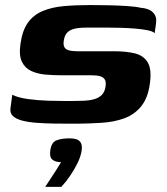

<svg xmlns="http://www.w3.org/2000/svg" viewBox="-20 -484 661 759"><path d="M28.5 -109.3Q51.7 -97.8 90.3 -92.5Q128.9 -87.2 170.3 -85.9Q211.8 -84.6 243.7 -84.6Q256.2 -84.6 274.6 -84.9Q293.1 -85.3 305.1 -85.6Q332.5 -86.2 351.9 -91.7Q371.3 -97.2 382.9 -109.3Q394.5 -121.4 397.3 -142.6Q399.9 -159.9 394.4 -169.4Q388.9 -178.9 375.8 -182.7Q362.6 -186.4 342.1 -186.4Q330.6 -186.4 316.2 -186.4Q301.8 -186.4 280.1 -186.4Q258.3 -186.4 223.8 -186.4Q190.9 -186.4 159.1 -189.2Q127.2 -192.1 102.8 -203.7Q78.4 -215.2 66.3 -240.5Q54.3 -265.8 61 -311Q68.4 -364.5 90.9 -395.2Q113.4 -425.8 149.4 -440.7Q185.3 -455.6 232.2 -459.8Q279.1 -464 335.6 -464Q369.5 -464 408.9 -463.2Q448.3 -462.4 482.6 -460.1Q516.9 -457.9 534.7 -453.5Q568.6 -451.1 584.5 -435.1Q600.5 -419 597 -394.7Q597 -391 595.5 -381.5Q594 -372 592.8 -363.1Q591.6 -354.3 591.3 -352.6Q585.4 -359.8 564.5 -364.2Q543.6 -368.6 515.3 -370.9Q487 -373.2 459.4 -374Q431.7 -374.8 411.5 -374.8H321.3Q293.4 -374.8 274.6 -370.4Q255.7 -365.9 245.4 -354.8Q235.1 -343.7 232.2 -323.7Q229.7 -307.8 234.1 -298.6Q238.4 -289.3 251.1 -285.4Q263.8 -281.4 284.6 -281.4Q345.7 -281.4 382.5 -281.4Q419.4 -281.4 429.9 -281.4Q478.5 -281.4 513.1 -273Q547.7 -264.7 564.2 -236.9Q580.7 -209.1 572.1 -150.9Q564.4 -96.1 537.9 -63.5Q511.5 -30.9 471.1 -16.2Q430.7 -1.4 379.1 1.6Q330.2 4.6 287.4 5Q244.5 5.3 196.4 4.6Q156.9 3.9 123.7 1.4Q90.5 -1.1 66.8 -7.5Q43.2 -13.9 31 -25.4Q18.9 -36.8 21.3 -55.6ZM158.7 254.7Q172.3 234.1 182.3 218.9Q192.2 203.7 201.6 189.1Q210.9 174.5 221.5 157.1Q218.5 157.1 214.4 156.8Q210.3 156.4 207.2 155.7Q193.9 153.7 184.8 144.8Q175.7 136 178.8 110.8Q182.9 79.2 202.8 71Q222.7 62.9 255.7 62.9Q269.6 62.9 281 66.1Q292.4 69.3 299.1 79.8Q305.8 90.4 302.7 111.5Q299.3 134.5 286.5 160.7Q273.7 187 256.7 211.6Q239.8 236.3 222.3 254.7Z"/></svg>

Font: Genos Thin
Style: Italic
Weight: 100
Italic angle: -8°
Designer: Robert E. Leuschke
Foundry: Robert E. Leuschke
Version: Version 1.010